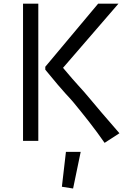

<svg xmlns="http://www.w3.org/2000/svg" viewBox="-20 -779 707 1062"><path d="M383.8 -215.8C445.3 -141.1 503.9 -67.9 558.6 11.2L640.6 -42C560.5 -133.3 508.8 -195.3 473.6 -237.3C428.2 -292.5 412.6 -303.2 328.6 -403.8L635.3 -758.8H522.9L230.5 -409.7V-393.6C343.8 -254.4 363.8 -240.7 383.8 -215.8ZM191.9 0V-758.8H107.4V0ZM344.7 61 322.3 253.9 384.3 263.7 426.3 61Z"/></svg>

Font: Duru Sans
Style: Regular
Weight: 400
Designer: Onur Yazıcıgil
Foundry: Onur Yazıcıgil
Version: Version 1.002